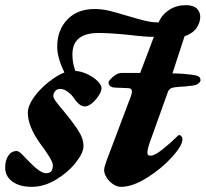

<svg xmlns="http://www.w3.org/2000/svg" viewBox="-44 -711 798 745"><path d="M734 -399Q734 -394 726.5 -387.5Q719 -381 705 -379Q675 -375 651 -374Q631 -373 621 -369Q611 -365 607 -353L536 -155Q528 -132 528 -120Q528 -111 531.5 -109Q535 -107 541 -107Q556 -107 587.5 -132Q619 -157 646 -184Q649 -187 650 -187Q656 -187 660 -182Q664 -177 664 -171Q664 -146 623 -101Q582 -56 526 -21Q470 14 426 14Q410 14 394.5 3.5Q379 -7 369.5 -22.5Q360 -38 360 -51Q360 -62 370 -89L464 -338Q468 -352 468 -355Q468 -369 453 -369L403 -371Q377 -372 377 -392Q377 -395 385 -404Q393 -413 404.5 -420.5Q416 -428 428 -428H500L553 -568Q518 -568 462 -575Q386 -583 338 -583Q237 -583 237 -500Q237 -482 239.5 -468.5Q242 -455 248 -436Q273 -434 296.5 -422.5Q320 -411 335 -396Q350 -381 350 -369Q350 -357 339 -340Q328 -323 313 -310.5Q298 -298 286 -298Q264 -298 243 -330Q233 -345 218 -355.5Q203 -366 190 -366Q177 -366 170 -357.5Q163 -349 163 -339Q163 -331 172 -318.5Q181 -306 199 -285L220 -259Q254 -216 267 -192Q280 -168 280 -144Q280 -118 250 -80Q220 -42 173.5 -14Q127 14 79 14Q32 14 4 -6.5Q-24 -27 -24 -61Q-24 -88 -12 -106.5Q0 -125 21 -125Q28 -125 39.5 -114Q51 -103 63 -90Q67 -86 81.5 -71.5Q96 -57 110 -48Q124 -39 135 -39Q149 -39 155 -46.5Q161 -54 161 -70Q161 -89 112 -154Q64 -221 64 -273Q64 -300 86.5 -332Q109 -364 142.5 -391Q176 -418 206 -430Q178 -486 178 -530Q178 -594 217 -635Q256 -676 323 -676Q351 -676 378.5 -669.5Q406 -663 452 -649Q492 -637 519 -630.5Q546 -624 571 -624Q585 -655 613 -673Q641 -691 677 -691Q706 -691 719.5 -678Q733 -665 733 -646Q733 -624 719 -603Q705 -582 672 -570L625 -426H641Q659 -426 701 -421Q723 -418 728.5 -413Q734 -408 734 -399Z"/></svg>

Font: EB Garamond ExtraBold
Style: Italic
Weight: 800
Italic angle: -17.2°
Designer: Georg Duffner and Octavio Pardo
Foundry: Georg Duffner
Version: Version 1.000